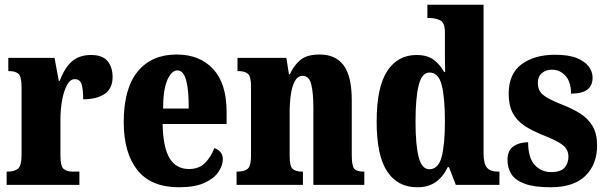

<svg xmlns="http://www.w3.org/2000/svg" viewBox="-20 -780 2559 810"><path d="M8 0V-56H12Q41 -56 56 -68.5Q71 -81 71 -128V-412Q71 -456 58.5 -468Q46 -480 19 -480H15V-536H210L228 -439H232Q253 -495 284 -521.5Q315 -548 364 -548Q413 -548 434 -522Q455 -496 455 -455Q455 -406 421 -383.5Q387 -361 331 -361Q331 -402 324.5 -424Q318 -446 295 -446Q276 -446 262.5 -421Q249 -396 242 -357Q235 -318 235 -277V-123Q235 -79 248.5 -67.5Q262 -56 285 -56H315V0Z M735 10Q617 10 559.5 -62.5Q502 -135 502 -265Q502 -406 560.5 -478Q619 -550 725 -550Q823 -550 879.5 -488.5Q936 -427 936 -308V-257H666Q668 -158 695.5 -112.5Q723 -67 777 -67Q820 -67 845 -92.5Q870 -118 884 -155Q899 -151 909.5 -139Q920 -127 920 -109Q920 -82 901.5 -54.5Q883 -27 842.5 -8.5Q802 10 735 10ZM776 -322Q777 -398 765.5 -440.5Q754 -483 729 -483Q703 -483 685.5 -441.5Q668 -400 668 -322Z M978 0V-56H982Q1011 -56 1025 -68Q1039 -80 1039 -124V-416Q1039 -457 1026 -468.5Q1013 -480 986 -480H982V-536H1188L1199 -467H1203Q1219 -503 1246.5 -526.5Q1274 -550 1329 -550Q1396 -550 1430 -504Q1464 -458 1464 -357V-126Q1464 -80 1474.5 -68Q1485 -56 1513 -56H1517V0H1302V-325Q1302 -389 1293 -424.5Q1284 -460 1257 -460Q1236 -460 1224 -438Q1212 -416 1207 -381Q1202 -346 1202 -306V-121Q1202 -79 1214.5 -67.5Q1227 -56 1255 -56H1258V0Z M1740 10Q1658 10 1613.5 -56.5Q1569 -123 1569 -267Q1569 -412 1613.5 -480Q1658 -548 1737 -548Q1783 -548 1810 -527.5Q1837 -507 1854 -476H1858Q1857 -499 1857 -529Q1857 -559 1857 -588V-643Q1857 -684 1837.5 -694Q1818 -704 1791 -704H1783V-760H2020V-135Q2020 -89 2034.5 -72.5Q2049 -56 2080 -56H2087V0H1903L1874 -75H1869Q1850 -35 1819 -12.5Q1788 10 1740 10ZM1791 -66Q1829 -66 1843 -117.5Q1857 -169 1857 -269Q1857 -368 1843.5 -421Q1830 -474 1792 -474Q1760 -474 1746.5 -421Q1733 -368 1733 -268Q1733 -167 1746.5 -116.5Q1760 -66 1791 -66Z M2303 10Q2233 10 2193 -5Q2153 -20 2137 -46Q2121 -72 2121 -105Q2121 -146 2146.5 -163Q2172 -180 2208 -180Q2208 -115 2235.5 -84.5Q2263 -54 2305 -54Q2346 -54 2362 -73Q2378 -92 2378 -119Q2378 -150 2353.5 -168.5Q2329 -187 2278 -207Q2227 -227 2193.5 -249Q2160 -271 2143 -303.5Q2126 -336 2126 -385Q2126 -468 2180 -508.5Q2234 -549 2322 -549Q2379 -549 2413.5 -535Q2448 -521 2464 -499Q2480 -477 2480 -453Q2480 -419 2458 -402Q2436 -385 2389 -385Q2389 -435 2365.5 -460.5Q2342 -486 2308 -486Q2283 -486 2266 -471.5Q2249 -457 2249 -430Q2249 -399 2269.5 -381Q2290 -363 2348 -340Q2393 -323 2427 -301.5Q2461 -280 2480 -248Q2499 -216 2499 -166Q2499 -87 2450 -38.5Q2401 10 2303 10Z"/></svg>

Font: Noto Serif Lao ExtraCondensed Black
Style: Regular
Weight: 900
Width: 2
Designer: Monotype Design Team
Foundry: Monotype Imaging Inc.
Version: Version 2.003; ttfautohint (v1.8.4.7-5d5b)